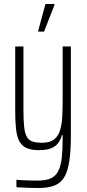

<svg xmlns="http://www.w3.org/2000/svg" viewBox="-20 -742 433 959"><path d="M173 197Q154 197 134.5 196.5Q115 196 97 195Q79 194 62 193V156Q75 157 92 158Q109 159 129 159.5Q149 160 168 160Q209 160 233.5 149Q258 138 271 112.5Q284 87 288.5 46Q293 5 293 -55V-67H289Q284 -47 272 -29.5Q260 -12 237 -2Q214 8 175 8Q136 8 112 -3Q88 -14 76 -37.5Q64 -61 60 -98.5Q56 -136 56 -190V-510H97V-197Q97 -143 100.5 -109.5Q104 -76 114 -58.5Q124 -41 142.5 -35Q161 -29 190 -29Q229 -29 250 -45.5Q271 -62 280 -91.5Q289 -121 291 -160.5Q293 -200 293 -247V-510H334V-67Q334 9 326.5 60.5Q319 112 301.5 142Q284 172 252.5 184.5Q221 197 173 197ZM171 -584V-589L207 -722H252V-717L200 -584Z"/></svg>

Font: Saira ExtraCondensed ExtraLight
Style: Regular
Weight: 250
Width: 2
Designer: Hector Gatti with collaboration of the Omnibus-Type team
Foundry: Omnibus-Type
Version: Version 1.101